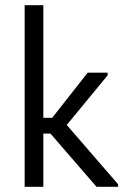

<svg xmlns="http://www.w3.org/2000/svg" viewBox="-20 -720 480 740"><path d="M352 0H435V-10L209 -271V-204L395 -430V-440H318L153 -230ZM125 -205H211V-266H125ZM75 0H147V-309V-316V-700H75V-316V-309V-126V-111Z"/></svg>

Font: Tilda Sans VF
Style: Regular
Weight: 400
Designer: ParaType Ltd
Foundry: ParaType Ltd
Version: Version 1.010